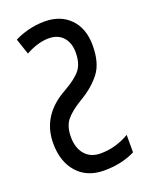

<svg xmlns="http://www.w3.org/2000/svg" viewBox="-139 -796 680 878"><g transform="rotate(-20 201.0 -357.0)"><path d="M189 -724Q146 -724 107 -713.5Q68 -703 42 -689L68 -612Q128 -645 180 -645Q225 -645 250 -617Q275 -589 275 -543Q275 -489 251.5 -459Q228 -429 168 -395Q36 -322 36 -186Q36 -97 83.5 -43.5Q131 10 214 10Q299 10 365 -23V-108Q298 -69 225 -69Q177 -69 149.5 -100.5Q122 -132 122 -186Q122 -238 146.5 -268Q171 -298 228 -332Q287 -367 323 -414Q359 -461 359 -546Q359 -629 312.5 -676.5Q266 -724 189 -724Z"/></g></svg>

Font: Noto Sans Display Condensed
Style: Regular
Weight: 400
Width: 3
Designer: Monotype Design Team
Foundry: Monotype Imaging Inc.
Version: Version 1.900